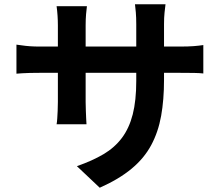

<svg xmlns="http://www.w3.org/2000/svg" viewBox="-20 -816 1040 899"><path d="M748 -442Q748 -349 734.5 -273.5Q721 -198 688 -136.5Q655 -75 596 -26Q537 23 447 63L340 -38Q412 -63 464.5 -94Q517 -125 551 -170.5Q585 -216 601.5 -280.5Q618 -345 618 -437V-703Q618 -734 616 -757.5Q614 -781 612 -796H755Q753 -781 750.5 -757.5Q748 -734 748 -703ZM387 -787Q385 -773 383 -749.5Q381 -726 381 -697V-339Q381 -317 382 -296.5Q383 -276 383.5 -260.5Q384 -245 385 -234H245Q247 -245 248 -260.5Q249 -276 250 -296.5Q251 -317 251 -339V-697Q251 -719 249.5 -742Q248 -765 245 -787ZM57 -607Q67 -606 83 -603.5Q99 -601 120 -599.5Q141 -598 166 -598H822Q862 -598 887 -600Q912 -602 932 -605V-472Q916 -474 889 -474.5Q862 -475 822 -475H166Q141 -475 120.5 -474.5Q100 -474 84.5 -473Q69 -472 57 -471Z"/></svg>

Font: Noto Sans SC
Style: Bold
Weight: 700
Designer: Ryoko NISHIZUKA  (kana, bopomofo & ideographs); Paul D. Hunt (Latin, Greek & Cyrillic); Sandoll Communications , Soo-you
Foundry: Adobe
Version: Version 2.004-H2;hotconv 1.0.118;makeotfexe 2.5.65603